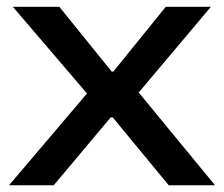

<svg xmlns="http://www.w3.org/2000/svg" viewBox="-20 -549 663 569"><path d="M6.8 0 237.8 -272 18.1 -528.8H155.8L311 -336.9H315.9L471.2 -528.8H605L391.1 -274.9L617.2 0H480L314 -201.2H308.1L139.2 0Z"/></svg>

Font: Lumene Sans Expanded Medium
Style: Regular
Weight: 500
Width: 7
Designer: Deni Anggara
Version: Version 1.003;Glyphs 3.1.2 (3151)